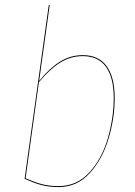

<svg xmlns="http://www.w3.org/2000/svg" viewBox="-20 -751 548 780"><path d="M446 -352Q446 -273 421.5 -189.5Q397 -106 345.5 -48.5Q294 9 218 9Q180 9 149 1Q118 -7 80 -25L178 -730L182 -731L139 -422Q179 -472 222 -499.5Q265 -527 316 -527Q381 -527 413.5 -482Q446 -437 446 -352ZM138 -417 84 -27Q122 -10 151.5 -2.5Q181 5 218 5Q293 5 344 -51.5Q395 -108 418.5 -191Q442 -274 442 -352Q442 -436 410.5 -479.5Q379 -523 316 -523Q266 -523 223.5 -496Q181 -469 138 -417Z"/></svg>

Font: Fira Sans Condensed Four
Style: Italic
Weight: 100
Width: 3
Italic angle: -8°
Designer: bBox Type GmbH & Carrois Corporate GbR & Edenspiekermann AG
Foundry: bBox Type GmbH & Carrois Corporate GbR & Edenspiekermann AG
Version: Version 4.301